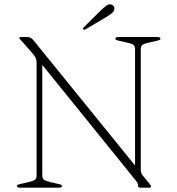

<svg xmlns="http://www.w3.org/2000/svg" viewBox="-20 -872 824 892"><path d="M268 -8Q268 0 253.5 0H73Q58.5 0 58.5 -8Q58.5 -13.5 71.5 -16.5L113 -26Q136.5 -31.5 143.2 -37.5Q150 -43.5 150 -58.5V-581Q150 -593 145.5 -603.2Q141 -613.5 123.5 -633L76 -686.5Q69.5 -693.5 69.5 -696.5Q69.5 -700 77 -700H108Q123 -700 135 -685.5L607.5 -103V-641.5Q607.5 -656.5 600.8 -662.8Q594 -669 570.5 -674L529 -683.5Q516 -686.5 516 -692Q516 -700 530.5 -700H711Q725.5 -700 725.5 -692Q725.5 -686.5 712.5 -683.5L671 -674Q647.5 -669 640.8 -662.8Q634 -656.5 634 -641.5V-84.5Q634 -73.5 636.5 -67.8Q639 -62 644 -55.5L674.5 -18.5Q682 -9 682 -5Q682 0 671.5 0H632.5Q621.5 0 621.5 -9Q621.5 -16 619.2 -21Q617 -26 605.5 -40L176.5 -570.5V-58.5Q176.5 -43.5 183.2 -37.5Q190 -31.5 213.5 -26L255 -16.5Q268 -13.5 268 -8ZM448.5 -824Q464.5 -838.5 475 -846.5Q485.5 -854.5 497 -851Q506 -848 509.5 -840.8Q513 -833.5 510.5 -826Q507.5 -816.5 498.2 -809.5Q489 -802.5 476.5 -794.5L377 -735.5Q371.5 -731.5 367 -736Q363 -739 370 -746Z"/></svg>

Font: Fraunces 9pt Thin
Style: Regular
Weight: 100
Version: Version 1.000;[b76b70a41]